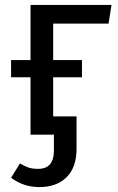

<svg xmlns="http://www.w3.org/2000/svg" viewBox="-20 -547 478 780"><path d="M196 -451V-303H313V-233H196V-74H291V57Q291 133 250.5 173Q210 213 140 213Q75 213 25 175L61 117Q81 129 96.5 134Q112 139 135 139Q199 139 199 65V0H104V-233H25V-303H104V-527H433L421 -451Z"/></svg>

Font: Fira GO
Style: Regular
Weight: 400
Designer: Carrois Corporate
Foundry: Carrois Corporate GbR
Version: Version 0.300